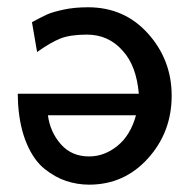

<svg xmlns="http://www.w3.org/2000/svg" viewBox="-20 -500 521 528"><path d="M28.8 -242.2H361.8Q355 -319.3 317.9 -359.9Q278.8 -404.8 219.2 -404.8Q172.4 -404.8 145.3 -393.8Q118.2 -382.8 82 -356.9L67.9 -439Q95.7 -454.1 109.9 -460.4Q124 -466.8 154.1 -473.4Q184.1 -480 222.2 -480Q322.3 -480 387.2 -407.5Q452.1 -335 452.1 -236.8Q452.1 -136.7 387 -64.5Q321.8 7.8 225.1 7.8Q192.9 7.8 162.4 -2.2Q131.8 -12.2 102.5 -35.6Q73.2 -59.1 53.7 -104.5Q34.2 -149.9 29.8 -212.9ZM111.8 -183.1Q117.7 -137.2 147.2 -103.5Q176.8 -69.8 225.1 -69.8Q267.1 -69.8 303 -98.9Q338.9 -127.9 354 -183.1Z"/></svg>

Font: CMU Bright
Style: SemiBold
Weight: 600
Version: Version 0.7.0